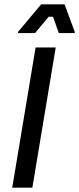

<svg xmlns="http://www.w3.org/2000/svg" viewBox="-20 -870 367 890"><path d="M36.7 0 145 -650H238.3L130 0ZM63.3 -716.7V-721.7L170.8 -850H279.2L326.7 -721.7V-716.7H252.5L225.8 -792.5H205.8L142.5 -716.7Z"/></svg>

Font: Familjen Grotesk GF
Style: Italic
Weight: 400
Designer: Anders Wikstroem, Jonas Baeckman, Matilda Gysing, Kristian Moeller
Foundry: Familjen STHML AB
Version: Version 2.000; Beta; Release 4; Build 6